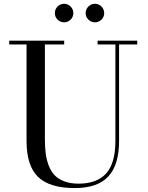

<svg xmlns="http://www.w3.org/2000/svg" viewBox="-20 -961 766 996"><path d="M424.3 -893.1Q424.3 -913.1 438.7 -927.2Q453.1 -941.4 472.7 -941.4Q492.2 -941.4 506.3 -927.2Q520.5 -913.1 520.5 -893.1Q520.5 -873 506.3 -859.1Q492.2 -845.2 472.7 -845.2Q452.6 -845.2 438.5 -859.4Q424.3 -873.5 424.3 -893.1ZM278.8 -859.1Q264.6 -873 264.6 -893.1Q264.6 -913.1 278.8 -927.2Q293 -941.4 312.5 -941.4Q332 -941.4 346.2 -927.2Q360.4 -913.1 360.4 -893.1Q360.4 -873 346.2 -859.1Q332 -845.2 312.5 -845.2Q293 -845.2 278.8 -859.1ZM27.8 -750H313V-730.5H212.9V-240.2Q212.9 -197.8 217 -165Q221.2 -132.3 232.9 -101.8Q244.6 -71.3 263.9 -51.5Q283.2 -31.7 314.5 -20Q345.7 -8.3 387.7 -8.3Q482.9 -8.3 530.8 -61.5Q578.6 -114.7 578.6 -230V-730.5H486.3V-750H691.9V-730.5H597.7V-230Q597.7 -105.5 541.7 -45.4Q485.8 14.6 367.7 14.6Q237.3 14.6 177.5 -43.2Q117.7 -101.1 117.7 -230V-730.5H27.8Z"/></svg>

Font: Bodoni* 11pt
Style: Regular
Weight: 400
Version: Version 2.3